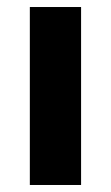

<svg xmlns="http://www.w3.org/2000/svg" viewBox="-20 -527 316 547"><path d="M211 0H65V-507H211Z"/></svg>

Font: Hind Siliguri
Style: Bold
Weight: 700
Designer: Jyotish Sonowal
Foundry: Indian Type Foundry
Version: Version 1.001;PS 1.0;hotconv 1.0.86;makeotf.lib2.5.63406; tt